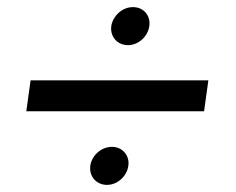

<svg xmlns="http://www.w3.org/2000/svg" viewBox="-20 -520 665 540"><path d="M54 -207H554L566 -294H66ZM234 -54C230 -24 251 0 281 0C310 0 337 -24 341 -54C345 -83 324 -107 295 -107C265 -107 238 -83 234 -54ZM293 -447C289 -417 310 -393 340 -393C369 -393 396 -417 400 -447C404 -476 384 -500 354 -500C324 -500 298 -476 293 -447Z"/></svg>

Font: Mluvka Medium
Style: Italic
Weight: 500
Italic angle: -8°
Designer: Modified by Jiří Krblich, Original typeface by Gumpita Rahayu
Foundry: Gumpita Rahayu & Jiří Krblich
Version: Version 2.000;Glyphs 3.1.1 (3134)